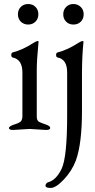

<svg xmlns="http://www.w3.org/2000/svg" viewBox="-20 -634 467 941"><path d="M381.8 -274.9V-90.8Q381.8 69.3 352.1 151.9Q333 203.1 293.5 245.1Q253.9 287.1 228.5 287.1Q203.1 287.1 203.1 276.4Q203.1 265.6 213.9 259.8Q254.9 250 282.2 192.9Q309.1 135.7 309.1 -68.8V-278.8Q309.1 -342.8 263.2 -352.1Q254.9 -353.5 254.9 -364.3Q254.9 -375 262.2 -377Q311 -389.2 363.8 -423.8Q388.2 -438.5 389.2 -429.2Q381.8 -356.9 381.8 -274.9ZM339.8 -513.7Q317.4 -513.7 303.7 -528.3Q290 -542 290 -564Q290 -585.9 304.2 -600.1Q318.4 -614.3 339.8 -614.3Q361.3 -614.3 376 -599.6Q390.1 -585.9 390.1 -564Q390.1 -542 376 -527.8Q361.8 -513.7 339.8 -513.7ZM51.8 -24.4Q80.1 -33.2 85 -43Q89.8 -52.7 89.8 -62V-278.8Q89.8 -341.8 43 -352.1Q35.2 -353.5 35.2 -364.3Q35.2 -375 42 -377Q90.8 -389.2 144 -423.8Q168.9 -439 168.9 -429.2Q160.2 -337.4 160.2 -293.9V-62Q160.2 -42 172.9 -36.1Q185.5 -30.3 205.6 -23.4Q226.1 -16.6 226.1 -6.8Q226.1 2.9 206.1 2.9L125 -2L43.9 2.9Q23.9 2.9 23.9 -6.3Q23.9 -15.6 51.8 -24.4ZM118.2 -614.3Q140.6 -614.3 154.3 -599.6Q168 -585.9 168 -564Q168 -542 153.8 -527.8Q139.6 -513.7 118.2 -513.7Q96.7 -513.7 82 -527.8Q67.9 -542 67.9 -564Q67.9 -585.9 82 -600.1Q96.2 -614.3 118.2 -614.3Z"/></svg>

Font: EBGaramond
Style: Regular
Weight: 400
Version: Version 000.012g